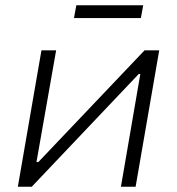

<svg xmlns="http://www.w3.org/2000/svg" viewBox="-20 -712 675 732"><path d="M48 0H101L509 -430H515L441 0H497L587 -520H531L126 -94H119L194 -520H138ZM262 -643H517L526 -692H271Z"/></svg>

Font: Fixel Display 20240404 Light
Style: Italic
Weight: 300
Italic angle: -10°
Designer: AlfaBravo + MacPaw
Foundry: Kyrylo Tkachov, Marchela Mozhyna, Serhii Makarenko, Maria Weinstein, Zakhar Kryvoshyya
Version: Version 1.211;Glyphs 3.2 (3225)